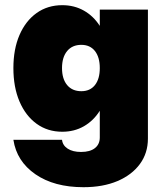

<svg xmlns="http://www.w3.org/2000/svg" viewBox="-20 -538 647 760"><path d="M565.5 -500V10.5Q565.5 68 533.8 111.2Q502 154.5 444.8 178.8Q387.5 203 310.5 203Q194.5 203 120.2 151.8Q46 100.5 33 15.5H225.5Q228 37.5 248 50.5Q268 63.5 301 63.5Q336.5 63.5 355.8 48.2Q375 33 375 6V-99.5Q350 -60 312 -38.2Q274 -16.5 226.5 -16.5Q168.5 -16.5 125 -48Q81.5 -79.5 57.2 -136.2Q33 -193 33 -268.5Q33 -343.5 57.2 -399.5Q81.5 -455.5 125 -486.5Q168.5 -517.5 226.5 -517.5Q274 -517.5 312 -496Q350 -474.5 375 -435.5V-500ZM225.5 -268.5Q225.5 -225.5 245.8 -201.2Q266 -177 302 -177Q336.5 -177 355.8 -201.2Q375 -225.5 375 -268.5Q375 -311.5 355.8 -336Q336.5 -360.5 302 -360.5Q266 -360.5 245.8 -336Q225.5 -311.5 225.5 -268.5Z"/></svg>

Font: Overused Grotesk Black
Style: Regular
Weight: 900
Version: Version 0.004